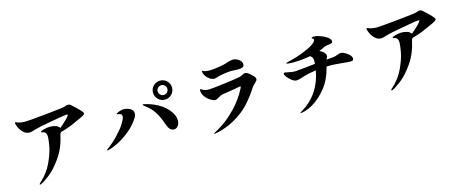

<svg xmlns="http://www.w3.org/2000/svg" viewBox="-42 -1424 5084 2110"><g transform="rotate(-15 2500.0 -369.0)"><path d="M887 -605Q887 -595 874 -586.5Q861 -578 846 -571Q831 -564 825 -561Q759 -530 710.5 -510Q662 -490 589 -470Q579 -456 577 -448Q546 -302 474.5 -199.5Q403 -97 338 -46Q273 5 235 24Q227 28 220 28Q215 28 215 24Q215 19 223 11Q316 -71 363.5 -173.5Q411 -276 424.5 -351.5Q438 -427 438 -458Q438 -513 396 -520Q378 -523 378 -528Q378 -538 417 -548.5Q456 -559 486 -559Q523 -559 553 -548Q583 -537 594 -516Q645 -558 677.5 -591Q710 -624 710 -633Q710 -640 694 -640Q678 -640 521 -612Q364 -584 319 -570Q302 -564 285.5 -559.5Q269 -555 256 -555Q218 -555 189 -581.5Q160 -608 143.5 -642.5Q127 -677 127 -695Q127 -705 133 -705Q136 -705 142 -702Q180 -683 243 -683Q274 -683 477 -703Q680 -723 701 -731Q726 -741 741 -741Q759 -741 775 -726Q887 -626 887 -605Z M1678 -628Q1678 -672 1710 -703.5Q1742 -735 1787 -735Q1831 -735 1863 -703.5Q1895 -672 1895 -628Q1895 -583 1863.5 -551Q1832 -519 1787 -519Q1741 -519 1709.5 -551Q1678 -583 1678 -628ZM1842 -628Q1842 -651 1826 -667Q1810 -683 1787 -683Q1764 -683 1747.5 -667Q1731 -651 1731 -628Q1731 -605 1747.5 -588.5Q1764 -572 1787 -572Q1810 -572 1826 -588.5Q1842 -605 1842 -628ZM1031 -144Q1025 -144 1025 -146Q1025 -148 1030 -152Q1108 -210 1167 -273Q1226 -336 1257.5 -387Q1289 -438 1289 -463Q1289 -481 1278 -488Q1267 -495 1246 -498Q1232 -500 1232 -503Q1232 -511 1263 -523Q1294 -535 1316 -535Q1356 -535 1391 -516Q1426 -497 1426 -463Q1426 -434 1406 -404Q1359 -332 1289.5 -276Q1220 -220 1152.5 -186.5Q1085 -153 1044 -145Q1038 -144 1031 -144ZM1725 -248Q1698 -328 1669.5 -377.5Q1641 -427 1617 -452Q1593 -477 1561 -501L1543 -516Q1534 -524 1534 -529Q1534 -532 1540 -532Q1549 -532 1586.5 -521.5Q1624 -511 1665 -493Q1750 -455 1806.5 -391.5Q1863 -328 1863 -262Q1863 -225 1844 -201Q1825 -177 1799 -177Q1749 -177 1725 -248Z M2259 -711Q2259 -720 2263 -720Q2266 -720 2273 -715Q2295 -702 2346 -702Q2375 -702 2441.5 -711.5Q2508 -721 2535 -731Q2588 -751 2622 -751Q2640 -751 2663 -741Q2686 -731 2702 -713Q2718 -695 2718 -672Q2718 -648 2699 -640Q2680 -632 2643 -632Q2625 -632 2597 -634L2572 -635Q2536 -635 2483.5 -626.5Q2431 -618 2402 -608Q2381 -601 2369 -601Q2345 -601 2319.5 -618Q2294 -635 2276.5 -660.5Q2259 -686 2259 -711ZM2211 -18Q2211 -20 2214.5 -23Q2218 -26 2224 -29Q2261 -47 2325.5 -90Q2390 -133 2474 -219Q2558 -305 2621 -425Q2626 -437 2626 -440Q2626 -446 2620 -446Q2616 -446 2608 -444Q2591 -439 2461 -419Q2447 -417 2437.5 -415.5Q2428 -414 2421 -413Q2401 -410 2389.5 -404.5Q2378 -399 2360 -388Q2347 -380 2338 -376Q2329 -372 2317 -372Q2299 -372 2266.5 -392Q2234 -412 2209 -445Q2184 -478 2184 -517Q2184 -529 2191 -529Q2195 -529 2203 -524Q2211 -519 2215 -517Q2240 -502 2281 -502Q2315 -502 2467 -521.5Q2619 -541 2649 -549Q2658 -552 2671 -559Q2683 -566 2691.5 -569.5Q2700 -573 2710 -573Q2731 -573 2756 -552Q2788 -525 2801.5 -508.5Q2815 -492 2815 -478Q2815 -469 2809 -461.5Q2803 -454 2788 -439Q2759 -413 2747 -392Q2707 -327 2635 -243.5Q2563 -160 2443 -93Q2394 -66 2345 -48.5Q2296 -31 2260.5 -23Q2225 -15 2217 -15Q2211 -15 2211 -18Z M3899 -420Q3899 -407 3891 -401.5Q3883 -396 3861 -396Q3836 -396 3773 -403Q3674 -412 3648 -412Q3613 -412 3595 -411Q3561 -272 3487.5 -180Q3414 -88 3326 -37Q3283 -12 3246 -1Q3209 10 3192 10Q3185 10 3185 8Q3185 5 3203 -6Q3423 -137 3470 -401Q3384 -389 3325 -370Q3265 -349 3236 -349Q3214 -349 3187 -369Q3160 -389 3140 -414.5Q3120 -440 3120 -452Q3120 -466 3135 -466Q3140 -466 3168 -460Q3214 -449 3246 -449L3261 -450Q3279 -451 3308.5 -454.5Q3338 -458 3376 -461Q3405 -465 3431 -467.5Q3457 -470 3479 -472L3481 -508Q3481 -528 3474.5 -541Q3468 -554 3450 -568Q3349 -549 3250 -549Q3218 -549 3197 -552Q3176 -555 3176 -560Q3176 -564 3190 -567Q3297 -592 3376 -623Q3455 -654 3496.5 -682.5Q3538 -711 3538 -731Q3538 -738 3534 -742Q3530 -746 3523 -749.5Q3516 -753 3516 -755Q3516 -759 3523.5 -762.5Q3531 -766 3546 -766Q3572 -766 3615.5 -751Q3659 -736 3692 -712.5Q3725 -689 3725 -664Q3725 -649 3713 -644Q3701 -639 3676 -637Q3641 -633 3628 -626Q3604 -612 3562 -597Q3592 -584 3611 -564.5Q3630 -545 3630 -522Q3630 -515 3623 -503Q3617 -494 3613 -485L3687 -490Q3700 -491 3714.5 -495Q3729 -499 3742 -504Q3770 -515 3785 -515Q3800 -515 3828 -500.5Q3856 -486 3877.5 -464.5Q3899 -443 3899 -420Z M4887 -605Q4887 -595 4874 -586.5Q4861 -578 4846 -571Q4831 -564 4825 -561Q4759 -530 4710.5 -510Q4662 -490 4589 -470Q4579 -456 4577 -448Q4546 -302 4474.5 -199.5Q4403 -97 4338 -46Q4273 5 4235 24Q4227 28 4220 28Q4215 28 4215 24Q4215 19 4223 11Q4316 -71 4363.5 -173.5Q4411 -276 4424.5 -351.5Q4438 -427 4438 -458Q4438 -513 4396 -520Q4378 -523 4378 -528Q4378 -538 4417 -548.5Q4456 -559 4486 -559Q4523 -559 4553 -548Q4583 -537 4594 -516Q4645 -558 4677.5 -591Q4710 -624 4710 -633Q4710 -640 4694 -640Q4678 -640 4521 -612Q4364 -584 4319 -570Q4302 -564 4285.5 -559.5Q4269 -555 4256 -555Q4218 -555 4189 -581.5Q4160 -608 4143.5 -642.5Q4127 -677 4127 -695Q4127 -705 4133 -705Q4136 -705 4142 -702Q4180 -683 4243 -683Q4274 -683 4477 -703Q4680 -723 4701 -731Q4726 -741 4741 -741Q4759 -741 4775 -726Q4887 -626 4887 -605Z"/></g></svg>

Font: Shippori Antique
Style: Regular
Weight: 400
Designer: FONTDASU
Foundry: FONTDASU / Google Inc. / but / Adobe
Version: Version 2.001